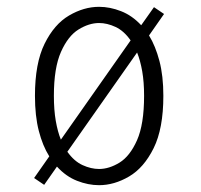

<svg xmlns="http://www.w3.org/2000/svg" viewBox="-20 -532 590 563"><path d="M80 -10 124.5 -73.5Q105 -104.5 93.8 -148.2Q82.5 -192 82.5 -251Q82.5 -346.5 110.8 -403.8Q139 -461 182.5 -486.5Q226 -512 270.5 -512Q302.5 -512 335 -499.2Q367.5 -486.5 394 -458L431.5 -511L461 -491L417 -428Q436 -397 447.5 -353.2Q459 -309.5 459 -251Q459 -155 430.5 -97.5Q402 -40 358.5 -14.5Q315 11 270.5 11Q238.5 11 206 -1.8Q173.5 -14.5 147 -43.5L109.5 10ZM138 -251Q138 -209.5 143.5 -177.8Q149 -146 158.5 -122.5L363 -413.5Q343.5 -441.5 318.8 -453Q294 -464.5 270.5 -464.5Q241 -464.5 210.2 -445.5Q179.5 -426.5 158.8 -379.8Q138 -333 138 -251ZM270.5 -36.5Q300 -36.5 330.5 -55.2Q361 -74 381.8 -120.8Q402.5 -167.5 402.5 -251Q402.5 -291.5 397 -323Q391.5 -354.5 382 -378L177.5 -87Q197.5 -59 222.2 -47.8Q247 -36.5 270.5 -36.5Z"/></svg>

Font: Trispace SemiCondensed ExtraLight
Style: Regular
Weight: 200
Width: 4
Designer: Tyler Finck
Foundry: Etcetera Type Company
Version: Version 1.210; ttfautohint (v1.8.3)